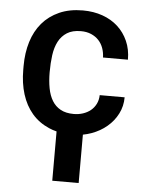

<svg xmlns="http://www.w3.org/2000/svg" viewBox="-54 -581 630 844"><g transform="rotate(5 261.5 -159.0)"><path d="M325 219.5H208.5V2Q190.5 -2.5 174.5 -9.5Q129.5 -29 99.5 -64Q69.5 -99 54.2 -147.8Q39 -196.5 39 -255V-272.5Q39 -330 54 -378.8Q69 -427.5 99 -462.8Q129 -498 173.8 -518Q218.5 -538 278 -538Q325 -538 364.5 -524Q404 -510 432.5 -484Q461 -458 477.2 -421.5Q493.5 -385 493.5 -339.5H383.5Q383 -361.5 376 -381Q369 -400.5 355.5 -415Q342 -429.5 322.2 -438Q302.5 -446.5 277 -446.5Q239.5 -446.5 215.8 -431.5Q192 -416.5 178.5 -390.8Q165 -365 160.2 -330Q155.5 -295 155.5 -255Q155.5 -216.5 161.5 -184.5Q167.5 -152.5 181.5 -129.5Q195.5 -106.5 218.8 -93.8Q242 -81 277 -81Q298 -81 317.2 -87.2Q336.5 -93.5 351 -105.2Q365.5 -117 374.2 -134.2Q383 -151.5 383.5 -173.5H493.5Q493.5 -134.5 476.5 -101Q459.5 -67.5 430.2 -42.8Q401 -18 362 -4Q344 2.5 325 6Z"/></g></svg>

Font: Roberto Sans Medium
Style: Regular
Weight: 500
Designer: Google (font) & Cristiano Sobral (main changes)
Version: Version 1.000;October 12, 2021;FontCreator 14.0.0.2814 64-bi